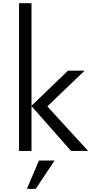

<svg xmlns="http://www.w3.org/2000/svg" viewBox="-20 -940 569 1196"><path d="M274.9 -277.3 528.8 0H422.4L176.3 -278.8V0H98.6V-919.9H176.3V-281.2L403.8 -500H507.3ZM147.5 236.3 222.7 60.1H319.8L202.6 236.3Z"/></svg>

Font: Now
Style: Regular
Weight: 400
Designer: Alfredo Marco Pradil
Foundry: Alfredo Marco Pradil
Version: Version 1.002;PS 001.002;hotconv 1.0.88;makeotf.lib2.5.64775